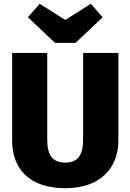

<svg xmlns="http://www.w3.org/2000/svg" viewBox="-20 -974 687 1012"><path d="M459 -954 324 -869 189 -954 127 -883 270 -748H378L521 -883ZM604 -695H418V-239C418 -157 391 -117 324 -117C256 -117 229 -157 229 -239V-695H44V-233C44 -84 135 18 324 18C512 18 604 -92 604 -233Z"/></svg>

Font: Fira Sans ExtraBold
Style: Regular
Weight: 800
Designer: bBox Type GmbH & Carrois Corporate GbR & Edenspiekermann AG
Foundry: bBox Type GmbH & Carrois Corporate GbR & Edenspiekermann AG
Version: Version 4.300;PS 004.300;hotconv 1.0.88;makeotf.lib2.5.64775